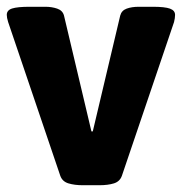

<svg xmlns="http://www.w3.org/2000/svg" viewBox="-26 -545 537 567"><path d="M219 2Q194 2 176 -3.5Q158 -9 152 -26L-2 -480Q-6 -493 -6 -501Q-6 -515 10 -520Q26 -525 61 -525H108Q127 -525 143 -519.5Q159 -514 163 -499L244 -157H248L329 -499Q333 -514 348 -519.5Q363 -525 384 -525H425Q461 -525 476 -519.5Q491 -514 491 -501Q491 -492 488 -480L334 -26Q328 -9 310.5 -3.5Q293 2 267 2Z"/></svg>

Font: Asap ExtraBold
Style: Regular
Weight: 800
Designer: Pablo Cosgaya
Foundry: Omnibus-Type
Version: Version 3.001; ttfautohint (v1.8.4.7-5d5b)